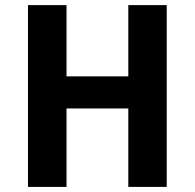

<svg xmlns="http://www.w3.org/2000/svg" viewBox="-20 -734 765 754"><path d="M634.8 0H483.9V-308.1H241.2V0H89.8V-713.9H241.2V-434.1H483.9V-713.9H634.8Z"/></svg>

Font: Droid Sans
Style: Bold
Weight: 700
Foundry: Ascender Corporation
Version: Version 1.00 build 112